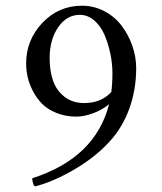

<svg xmlns="http://www.w3.org/2000/svg" viewBox="-20 -652 572 678"><path d="M373 -327.1Q377 -354.5 377 -393.6Q377 -427.7 369.6 -462.9Q362.3 -498 348.9 -529.3Q335.4 -560.5 312.5 -580.1Q289.6 -599.6 261.7 -599.6Q215.8 -599.6 185.5 -555.9Q155.3 -512.2 155.3 -446.3Q155.3 -402.3 167 -367.9Q178.7 -333.5 207 -310.8Q235.4 -288.1 277.3 -288.1Q337.4 -288.1 373 -327.1ZM93.8 -22.5Q316.9 -94.2 365.2 -284.2Q340.8 -263.7 308.6 -252Q276.4 -240.2 250 -240.2Q210.9 -240.2 179.2 -253.2Q147.5 -266.1 128.2 -285.9Q108.9 -305.7 95.7 -331.5Q82.5 -357.4 77.4 -381.1Q72.3 -404.8 72.3 -427.7Q72.3 -510.7 129.6 -571.3Q187 -631.8 269.5 -631.8Q312 -631.8 348.9 -612.3Q385.7 -592.8 409.7 -561Q433.6 -529.3 447.3 -490.2Q460.9 -451.2 460.9 -411.1Q460.9 -335.9 437 -269.3Q413.1 -202.6 367.2 -152.3Q317.4 -97.7 243.9 -54.4Q170.4 -11.2 105.5 5.9Q99.6 5.9 96.7 -4.6Q93.8 -15.1 93.8 -22.5Z"/></svg>

Font: Amiri
Style: Regular
Weight: 400
Designer: Khaled Hosny
Version: Version 000.108